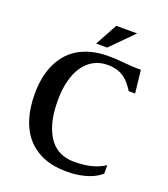

<svg xmlns="http://www.w3.org/2000/svg" viewBox="-163 -1027 1006 1152"><g transform="rotate(20 340.0 -451.0)"><path d="M397 -726.6Q431.6 -726.6 455.3 -724.9Q479 -723.1 501 -721.2Q522.9 -719.2 547.4 -717.5Q571.8 -715.8 607.9 -715.8L624 -570.3H583Q569.8 -592.3 554.2 -611.3Q538.6 -630.4 518.6 -644.8Q498.5 -659.2 472.2 -667.2Q445.8 -675.3 411.6 -675.3Q363.3 -675.3 324.7 -654.8Q286.1 -634.3 258.8 -595.5Q231.4 -556.6 216.8 -500.7Q202.1 -444.8 202.1 -374.5Q202.1 -287.1 219.5 -227.3Q236.8 -167.5 266.1 -130.1Q295.4 -92.8 334.2 -76.4Q373 -60.1 416.5 -60.1Q442.9 -60.1 468.8 -62.3Q494.6 -64.5 519.5 -69.8Q544.4 -75.2 568.4 -85Q592.3 -94.7 614.3 -109.4V-55.2Q602.1 -43.9 582.8 -32.2Q563.5 -20.5 536.4 -11Q509.3 -1.5 474.6 4.6Q439.9 10.7 397 10.7Q314 10.7 251 -14.6Q188 -40 145 -87.9Q102.1 -135.7 80.3 -205.3Q58.6 -274.9 58.6 -363.8Q58.6 -414.1 66.9 -460.4Q75.2 -506.8 92.8 -547.1Q110.4 -587.4 137.5 -620.6Q164.6 -653.8 202.1 -677.2Q239.7 -700.7 288.3 -713.6Q336.9 -726.6 397 -726.6ZM378.9 -913.1H512.2L372.1 -772H301.8Z"/></g></svg>

Font: Arian AMU Serif
Style: Bold
Weight: 700
Designer: Ruben Hakobyan (Tarumian)
Foundry: Ruben Hakobyan (Tarumian)
Version: Version 1.002